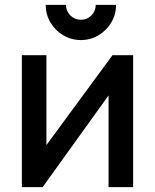

<svg xmlns="http://www.w3.org/2000/svg" viewBox="-20 -766 635 786"><path d="M167 -746H250Q250 -721 268 -703Q286 -685 311 -685Q336.5 -685 354.2 -703Q372 -721 372 -746H455Q455 -707 435.5 -674Q416 -641 383 -621.5Q350 -602 311 -602Q272 -602 239 -621.5Q206 -641 186.5 -674Q167 -707 167 -746ZM440.5 -540H525V0H424.5V-375.5L154.5 0H69.5V-540H170V-172Z"/></svg>

Font: Hauora SemiBold
Style: Regular
Weight: 600
Designer: Wayne Shih
Foundry: WCYS
Version: Version 1.001